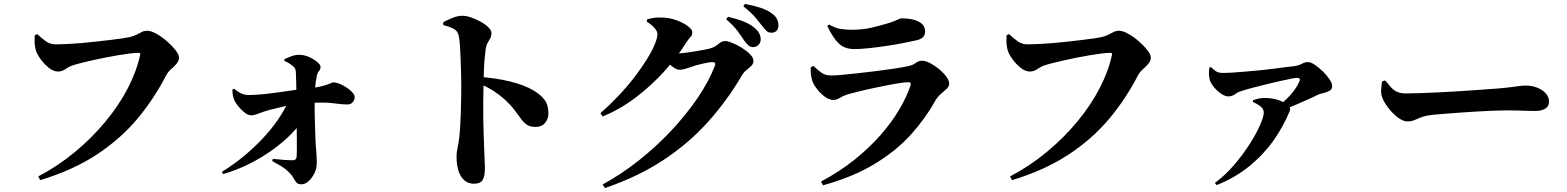

<svg xmlns="http://www.w3.org/2000/svg" viewBox="-20 -878 7950 974"><path d="M174 17Q275 -36 361.5 -108Q448 -180 516.5 -263Q585 -346 629.5 -432.5Q674 -519 691 -600Q693 -605 690.5 -607.5Q688 -610 684 -610Q665 -610 637.5 -606.5Q610 -603 577 -597.5Q544 -592 509.5 -585Q475 -578 444 -571Q413 -564 387.5 -557.5Q362 -551 348 -546Q332 -541 313 -528Q294 -515 275 -515Q251 -515 227 -534.5Q203 -554 184.5 -580Q166 -606 161 -626Q156 -647 155.5 -663.5Q155 -680 156 -699L169 -705Q192 -683 213.5 -668Q235 -653 263 -653Q284 -653 316.5 -654.5Q349 -656 386.5 -659Q424 -662 463 -666.5Q502 -671 537 -675Q572 -679 599 -683Q626 -687 639 -690Q662 -696 676 -703.5Q690 -711 701 -716.5Q712 -722 727 -722Q746 -722 773 -707Q800 -692 826.5 -669Q853 -646 870.5 -623.5Q888 -601 888 -587Q888 -569 875.5 -554.5Q863 -540 848 -527Q833 -514 824 -498Q762 -377 676.5 -275Q591 -173 471 -94Q351 -15 184 36Z M1105 -6Q1167 -44 1219 -87.5Q1271 -131 1314 -177Q1357 -223 1389 -269.5Q1421 -316 1442 -361L1526 -367V-282Q1499 -241 1458 -199Q1417 -157 1363.5 -118.5Q1310 -80 1247 -48Q1184 -16 1112 5ZM1509 57Q1491 57 1483 47Q1475 37 1467 22.5Q1459 8 1444 -6Q1428 -22 1409 -33.5Q1390 -45 1361 -61L1364 -72Q1394 -69 1420 -67Q1446 -65 1467 -65Q1483 -65 1485 -84Q1486 -97 1486 -126.5Q1486 -156 1485.5 -197.5Q1485 -239 1484.5 -288.5Q1484 -338 1484 -391Q1484 -396 1483.5 -417Q1483 -438 1482.5 -463Q1482 -488 1481 -507Q1481 -520 1478 -527.5Q1475 -535 1467 -542Q1455 -552 1444.5 -558Q1434 -564 1423 -569L1422 -577Q1436 -584 1456.5 -592Q1477 -600 1497 -600Q1523 -600 1548.5 -588.5Q1574 -577 1590 -563Q1606 -549 1606 -539Q1606 -526 1598.5 -518Q1591 -510 1587 -492Q1582 -468 1580 -447.5Q1578 -427 1577 -412Q1576 -400 1576 -369.5Q1576 -339 1576.5 -300Q1577 -261 1578.5 -222Q1580 -183 1581 -154Q1582 -137 1584.5 -109.5Q1587 -82 1587 -52Q1587 -23 1574.5 2Q1562 27 1544.5 42Q1527 57 1509 57ZM1254 -293Q1238 -293 1219.5 -308Q1201 -323 1186.5 -341.5Q1172 -360 1167 -374Q1163 -386 1161 -396.5Q1159 -407 1159 -424L1167 -428Q1184 -414 1201.5 -405Q1219 -396 1243 -396Q1271 -396 1308 -399.5Q1345 -403 1384.5 -408.5Q1424 -414 1462.5 -419.5Q1501 -425 1534 -428Q1573 -432 1598 -437.5Q1623 -443 1637.5 -448Q1652 -453 1659.5 -456.5Q1667 -460 1671 -460Q1685 -460 1703.5 -452.5Q1722 -445 1739 -433.5Q1756 -422 1767.5 -409.5Q1779 -397 1779 -386Q1779 -370 1769 -359Q1759 -348 1741 -348Q1717 -348 1668.5 -354.5Q1620 -361 1533 -354Q1473 -350 1426.5 -339.5Q1380 -329 1346 -320Q1317 -312 1293 -302.5Q1269 -293 1254 -293Z M2384 54Q2356 54 2336 37Q2316 20 2306 -11Q2296 -42 2296 -84Q2296 -105 2301 -126.5Q2306 -148 2310 -182Q2313 -210 2315 -245.5Q2317 -281 2318 -318Q2319 -355 2319.5 -387Q2320 -419 2320 -440Q2320 -471 2319 -509Q2318 -547 2316.5 -583.5Q2315 -620 2313 -650Q2311 -680 2307 -697Q2302 -722 2279.5 -733Q2257 -744 2229 -751L2228 -765Q2250 -777 2276 -787.5Q2302 -798 2326 -798Q2345 -798 2370 -789.5Q2395 -781 2419 -767.5Q2443 -754 2458 -739Q2473 -724 2473 -711Q2473 -695 2467 -684Q2461 -673 2454 -661Q2447 -649 2444 -630Q2441 -609 2438.5 -582Q2436 -555 2435 -522.5Q2434 -490 2433 -453Q2432 -407 2431.5 -363Q2431 -319 2431.5 -277Q2432 -235 2433.5 -197.5Q2435 -160 2436 -129Q2437 -89 2438.5 -63.5Q2440 -38 2440 -28Q2440 16 2428.5 35Q2417 54 2384 54ZM2697 -234Q2670 -234 2654 -244.5Q2638 -255 2624 -274Q2610 -293 2591.5 -318Q2573 -343 2542 -372Q2518 -394 2487 -414.5Q2456 -435 2408 -456V-488Q2492 -483 2566 -465Q2640 -447 2685 -420Q2721 -399 2741.5 -373Q2762 -347 2762 -302Q2762 -275 2745 -254.5Q2728 -234 2697 -234Z M3799 -639Q3787 -639 3776.5 -648Q3766 -657 3754 -674Q3741 -695 3720.5 -722Q3700 -749 3664 -780L3673 -793Q3716 -783 3752 -769Q3788 -755 3812 -733Q3827 -719 3833 -705.5Q3839 -692 3839 -678Q3839 -662 3828 -650.5Q3817 -639 3799 -639ZM3037 58Q3132 6 3220.5 -64Q3309 -134 3384.5 -214.5Q3460 -295 3517.5 -379Q3575 -463 3606 -543Q3614 -563 3594 -563Q3586 -563 3571.5 -560.5Q3557 -558 3540 -554Q3523 -550 3507.5 -545.5Q3492 -541 3482 -537Q3466 -532 3453.5 -528Q3441 -524 3425 -524Q3413 -524 3393.5 -538.5Q3374 -553 3353 -571L3372 -610Q3388 -608 3398.5 -607.5Q3409 -607 3420 -607Q3431 -607 3455 -610Q3479 -613 3506.5 -617.5Q3534 -622 3557.5 -626.5Q3581 -631 3591 -635Q3610 -642 3626 -656Q3642 -670 3660 -670Q3671 -670 3694.5 -660.5Q3718 -651 3742.5 -636Q3767 -621 3784.5 -603.5Q3802 -586 3802 -569Q3802 -554 3791 -543.5Q3780 -533 3766.5 -522.5Q3753 -512 3744 -496Q3669 -368 3571.5 -259.5Q3474 -151 3346 -66.5Q3218 18 3049 76ZM3026 -304Q3074 -346 3118 -392.5Q3162 -439 3198 -486Q3234 -533 3260.5 -575.5Q3287 -618 3301 -651.5Q3315 -685 3315 -705Q3315 -720 3299.5 -737Q3284 -754 3261 -768L3263 -780Q3277 -784 3293 -787Q3309 -790 3335 -789Q3373 -789 3408.5 -776.5Q3444 -764 3468 -746.5Q3492 -729 3492 -715Q3492 -699 3483.5 -691Q3475 -683 3462 -663Q3417 -591 3352 -518.5Q3287 -446 3207 -385Q3127 -324 3037 -287ZM3893 -712Q3878 -712 3867.5 -722Q3857 -732 3843 -751Q3830 -768 3811 -790.5Q3792 -813 3751 -846L3759 -858Q3803 -850 3838 -838.5Q3873 -827 3894 -811Q3913 -798 3921 -782.5Q3929 -767 3929 -749Q3929 -732 3919.5 -722Q3910 -712 3893 -712Z M4145 43Q4239 -7 4314.5 -67.5Q4390 -128 4447 -193Q4504 -258 4542 -322.5Q4580 -387 4599 -444Q4604 -462 4588 -461Q4574 -461 4544 -456.5Q4514 -452 4476.5 -444.5Q4439 -437 4401 -429Q4363 -421 4330.5 -412.5Q4298 -404 4279 -399Q4257 -392 4240.5 -381.5Q4224 -371 4208 -371Q4185 -371 4162 -389Q4139 -407 4122 -430Q4105 -453 4100 -470Q4095 -488 4093.5 -503.5Q4092 -519 4093 -537L4106 -544Q4130 -521 4149 -508Q4168 -495 4198 -495Q4216 -495 4253 -498.5Q4290 -502 4336.5 -507Q4383 -512 4429.5 -518Q4476 -524 4516.5 -530Q4557 -536 4580 -541Q4609 -546 4624.5 -558Q4640 -570 4658 -570Q4675 -570 4698 -558Q4721 -546 4743 -528Q4765 -510 4780 -490Q4795 -470 4795 -453Q4795 -439 4782 -427Q4769 -415 4752 -400.5Q4735 -386 4722 -363Q4676 -279 4602 -196.5Q4528 -114 4418 -47Q4308 20 4155 62ZM4313 -629Q4264 -629 4234 -658.5Q4204 -688 4177 -746L4186 -754Q4217 -735 4245.5 -731Q4274 -727 4299 -727Q4358 -727 4403 -738Q4448 -749 4478 -758Q4502 -765 4516.5 -771Q4531 -777 4539.5 -781Q4548 -785 4554 -785Q4609 -785 4641 -768Q4673 -751 4673 -718Q4673 -703 4664 -691.5Q4655 -680 4631 -674Q4600 -667 4559 -659Q4518 -651 4473.5 -644.5Q4429 -638 4387.5 -633.5Q4346 -629 4313 -629Z M5104 17Q5205 -36 5291.5 -108Q5378 -180 5446.5 -263Q5515 -346 5559.5 -432.5Q5604 -519 5621 -600Q5623 -605 5620.5 -607.5Q5618 -610 5614 -610Q5595 -610 5567.5 -606.5Q5540 -603 5507 -597.5Q5474 -592 5439.5 -585Q5405 -578 5374 -571Q5343 -564 5317.5 -557.5Q5292 -551 5278 -546Q5262 -541 5243 -528Q5224 -515 5205 -515Q5181 -515 5157 -534.5Q5133 -554 5114.5 -580Q5096 -606 5091 -626Q5086 -647 5085.5 -663.5Q5085 -680 5086 -699L5099 -705Q5122 -683 5143.5 -668Q5165 -653 5193 -653Q5214 -653 5246.5 -654.5Q5279 -656 5316.5 -659Q5354 -662 5393 -666.5Q5432 -671 5467 -675Q5502 -679 5529 -683Q5556 -687 5569 -690Q5592 -696 5606 -703.5Q5620 -711 5631 -716.5Q5642 -722 5657 -722Q5676 -722 5703 -707Q5730 -692 5756.5 -669Q5783 -646 5800.5 -623.5Q5818 -601 5818 -587Q5818 -569 5805.5 -554.5Q5793 -540 5778 -527Q5763 -514 5754 -498Q5692 -377 5606.5 -275Q5521 -173 5401 -94Q5281 -15 5114 36Z M6468 -343Q6492 -361 6512.5 -381.5Q6533 -402 6547.5 -422.5Q6562 -443 6570 -461Q6576 -474 6573 -478.5Q6570 -483 6559 -483Q6550 -483 6526.5 -478Q6503 -473 6470 -466Q6437 -459 6402 -450Q6367 -441 6335.5 -433Q6304 -425 6283 -418Q6261 -412 6246 -400.5Q6231 -389 6211 -389Q6195 -389 6175.5 -402Q6156 -415 6140 -434Q6124 -453 6118 -470Q6114 -482 6113 -499Q6112 -516 6115 -535L6123 -538Q6142 -519 6154 -513.5Q6166 -508 6184 -508Q6205 -508 6235 -510Q6265 -512 6300.5 -515Q6336 -518 6372.5 -521.5Q6409 -525 6442.5 -529.5Q6476 -534 6502.5 -537.5Q6529 -541 6544 -542Q6570 -546 6584.5 -554.5Q6599 -563 6616 -563Q6629 -563 6649 -550Q6669 -537 6689.5 -517Q6710 -497 6724 -476.5Q6738 -456 6738 -441Q6738 -425 6724.5 -417.5Q6711 -410 6695.5 -406.5Q6680 -403 6670 -399Q6649 -389 6618.5 -375Q6588 -361 6552.5 -346Q6517 -331 6479 -316ZM6143 50Q6197 10 6242 -43Q6287 -96 6321 -149.5Q6355 -203 6373 -245.5Q6391 -288 6391 -306Q6391 -325 6375.5 -337.5Q6360 -350 6336 -361L6337 -370Q6348 -374 6362.5 -377.5Q6377 -381 6393 -381Q6438 -381 6469 -369Q6500 -357 6510 -349Q6519 -342 6523 -333Q6527 -324 6522 -313Q6491 -237 6440.5 -165.5Q6390 -94 6318.5 -35.5Q6247 23 6152 61Z M7120 -262Q7098 -262 7072 -281.5Q7046 -301 7024 -329Q7002 -357 6992 -383Q6985 -402 6986.5 -424Q6988 -446 6991 -465L7007 -470Q7023 -450 7036.5 -435Q7050 -420 7067.5 -412Q7085 -404 7113 -404Q7141 -404 7181.5 -405.5Q7222 -407 7268.5 -409Q7315 -411 7362.5 -414Q7410 -417 7453 -420Q7496 -423 7529 -425.5Q7562 -428 7578 -429Q7628 -433 7664 -438.5Q7700 -444 7719 -444Q7752 -444 7779 -433Q7806 -422 7822 -404Q7838 -386 7838 -362Q7838 -338 7818.5 -326.5Q7799 -315 7766 -315Q7736 -315 7704 -316.5Q7672 -318 7617 -318Q7593 -318 7556.5 -316.5Q7520 -315 7476.5 -312.5Q7433 -310 7390.5 -307Q7348 -304 7311.5 -301Q7275 -298 7252 -296Q7214 -292 7192.5 -284Q7171 -276 7155.5 -269Q7140 -262 7120 -262Z"/></svg>

Font: Noto Serif JP ExtraBold
Style: Regular
Weight: 800
Designer: Ryoko NISHIZUKA 西塚涼子 (kana & ideographs); Frank Grießhammer (Latin, Greek & Cyrillic); Wenlong ZHANG 张文龙 (bopomofo); San
Foundry: Adobe
Version: Version 2.003-H1;hotconv 1.1.1;makeotfexe 2.6.0